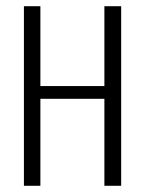

<svg xmlns="http://www.w3.org/2000/svg" viewBox="-20 -598 466 618"><path d="M57 0V-578H110V-321H316V-578H370V0H316V-280H110V0Z"/></svg>

Font: Oswald ExtraLight
Style: Regular
Weight: 250
Designer: Vernon Adams
Foundry: Vernon Adams
Version: Version 4.100; ttfautohint (v1.8.1.43-b0c9)